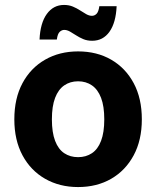

<svg xmlns="http://www.w3.org/2000/svg" viewBox="-20 -745 632 777"><path d="M38 -262Q38 -347 71 -408.5Q104 -470 162.5 -503.5Q221 -537 296 -537Q372 -537 430 -503.5Q488 -470 521 -408.5Q554 -347 554 -262Q554 -178 521 -116.5Q488 -55 430 -21.5Q372 12 296 12Q221 12 162.5 -21.5Q104 -55 71 -116.5Q38 -178 38 -262ZM190 -262Q190 -209 203 -175Q216 -141 240 -125Q264 -109 296 -109Q328 -109 352 -125Q376 -141 389 -175Q402 -209 402 -262Q402 -315 389 -349Q376 -383 352 -399.5Q328 -416 296 -416Q264 -416 240 -399.5Q216 -383 203 -349Q190 -315 190 -262ZM140 -585Q143 -652 169.5 -688.5Q196 -725 239 -725Q259 -725 275 -718.3Q291 -711.5 304 -703Q317 -694.5 329 -687.7Q341 -681 352 -681Q363 -681 371 -689.4Q379 -697.8 382 -720H452Q449 -653 423 -616.5Q397 -580 353 -580Q333 -580 317 -586.7Q301 -593.5 288 -602Q275 -610.5 263 -617.3Q251 -624 240 -624Q230 -624 221.5 -616Q213 -608 210 -585Z"/></svg>

Font: Radio Canada
Style: Regular
Weight: 400
Designer: Charles Daoud, Etienne Aubert Bonn, Alexandre Saumier Demers, Jacques Le Bailly
Foundry: Radio-Canada
Version: Version 2.104;gftools[0.9.28.dev5+ged2979d]